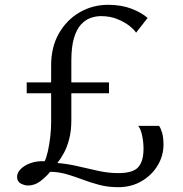

<svg xmlns="http://www.w3.org/2000/svg" viewBox="-20 -771 760 798"><path d="M471 7Q429 7 393 -2.5Q357 -12 323.8 -24.5Q290.5 -37 257.5 -46.8Q224.5 -56.5 188.5 -57Q170 -34.5 146.8 -17.2Q123.5 0 96 0Q82 0 66.5 -8.2Q51 -16.5 51 -36Q51 -53 66.2 -68.5Q81.5 -84 107.5 -93.2Q133.5 -102.5 165.5 -101Q172.5 -114 178.8 -141.5Q185 -169 188.8 -201.5Q192.5 -234 192.5 -262V-383.5H91V-428.5H192.5V-499Q192.5 -575.5 224.8 -632Q257 -688.5 311 -719.8Q365 -751 429 -751Q484.5 -751 526.5 -734.8Q568.5 -718.5 593.5 -696.5L545.5 -635Q539.5 -646 519.5 -662.2Q499.5 -678.5 468.8 -691.2Q438 -704 399.5 -704Q378.5 -704 356.8 -696.5Q335 -689 316.8 -669.2Q298.5 -649.5 287.5 -613Q276.5 -576.5 276.5 -518V-428.5H433V-383.5H276.5V-272Q276.5 -228.5 268 -194.8Q259.5 -161 246 -136Q232.5 -111 218.5 -93.5Q261.5 -90 304 -80Q346.5 -70 388.5 -60.8Q430.5 -51.5 472.5 -51.5Q532 -51.5 554.2 -75.8Q576.5 -100 576.5 -153Q576.5 -182 570.2 -209.8Q564 -237.5 554 -248H641Q648 -239 653.8 -219.2Q659.5 -199.5 659.5 -169.5Q659.5 -123.5 635.2 -83.2Q611 -43 568.5 -18Q526 7 471 7Z"/></svg>

Font: Merriweather 48pt Light
Style: Regular
Weight: 300
Version: Version 2.100